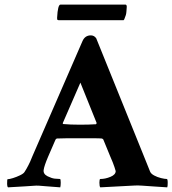

<svg xmlns="http://www.w3.org/2000/svg" viewBox="-20 -805 744 829"><path d="M14.6 3.9Q10.7 0 10.7 -10.7Q10.7 -31.2 12.7 -31.2Q20.5 -31.2 36.1 -36.1Q51.8 -41 66.9 -48.3Q82 -55.7 85.9 -62.5Q93.8 -74.2 102.5 -91.3Q111.3 -108.4 115.2 -119.1L120.1 -130.9L335.9 -627Q346.7 -652.3 372.1 -652.3Q386.7 -652.3 395.5 -639.6L595.7 -144.5Q604.5 -122.1 612.8 -102.1Q621.1 -82 627.9 -64.5Q631.8 -54.7 645.5 -47.4Q659.2 -40 675.3 -36.1Q691.4 -32.2 700.2 -32.2Q704.1 -32.2 704.1 -15.6Q704.1 0 702.1 3.9L642.6 0Q614.3 -2 593.8 -3.4Q573.2 -4.9 560.5 -3.9L413.1 3.9Q409.2 0 409.2 -16.6Q409.2 -32.2 413.1 -32.2Q434.6 -32.2 457 -41.5Q479.5 -50.8 479.5 -66.4Q479.5 -67.4 474.1 -84Q468.8 -100.6 455.1 -131.8L425.8 -203.1Q421.9 -207 418.9 -207Q409.2 -208 385.7 -208Q362.3 -208 325.2 -208Q293 -208 268.1 -208Q243.2 -208 226.6 -207Q222.7 -207 219.7 -202.1L187.5 -127.9Q170.9 -88.9 168.5 -71.3Q166 -53.7 185.5 -43.9Q203.1 -35.2 216.3 -33.7Q229.5 -32.2 239.3 -32.2Q242.2 -31.2 242.2 -16.6Q242.2 -3.9 240.2 3.9Q196.3 1 176.3 -1Q156.2 -2.9 146.5 -3.4Q136.7 -3.9 125.5 -2.9Q114.3 -2 89.8 -0.5Q65.4 1 14.6 3.9ZM325.2 -266.6Q344.7 -266.6 361.8 -267.1Q378.9 -267.6 394.5 -268.6L397.5 -273.4L327.1 -448.2L251 -273.4Q251 -269.5 252.9 -269.5Q282.2 -266.6 325.2 -266.6ZM232.4 -717.8 227.5 -719.7Q226.6 -721.7 226.6 -728.5Q229.5 -785.2 241.2 -785.2H521.5Q527.3 -785.2 527.3 -775.4Q526.4 -764.6 525.9 -755.9Q525.4 -747.1 523.4 -740.2Q518.6 -725.6 516.6 -721.7L513.7 -717.8Z"/></svg>

Font: Crimson Text Bold
Style: Bold
Weight: 700
Designer: Sebastian Kosch
Foundry: Sebastian Kosch
Version: Version 1.10 July 1, 2025